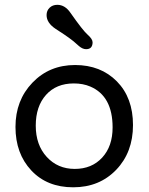

<svg xmlns="http://www.w3.org/2000/svg" viewBox="-20 -778 623 805"><path d="M452.1 -243.7Q452.1 -375 358.9 -415Q328.1 -428.2 289.6 -428.2Q215.8 -428.2 172.9 -380.1Q129.9 -332 129.9 -251.2Q129.9 -170.4 176 -120.1Q222.2 -69.8 293.5 -69.8Q364.7 -69.8 408.4 -117.2Q452.1 -164.6 452.1 -243.7ZM44.9 -245.8Q44.9 -357.4 116 -431.4Q187 -505.4 294.7 -505.4Q402.3 -505.4 470 -436.8Q537.6 -368.2 537.6 -253.7Q537.6 -139.2 467 -65.9Q396.5 7.3 286.9 7.3Q177.2 7.3 111.1 -63.5Q44.9 -134.3 44.9 -245.8ZM311.5 -584.5 288.1 -605Q269 -620.1 250 -632.8L212.9 -657.2Q175.3 -682.1 175.3 -714.8Q175.3 -733.4 188 -745.6Q200.7 -757.8 220.2 -757.8Q252.9 -757.8 275.9 -723.6Q327.1 -650.4 347.7 -632.3Q368.2 -614.3 368.2 -600.6Q368.2 -586.9 361.6 -579.3Q355 -571.8 340.8 -571.8Q326.7 -571.8 311.5 -584.5Z"/></svg>

Font: Oldenburg
Style: Regular
Weight: 400
Designer: Nicole Fally
Foundry: Nicole Fally
Version: Version 1.001